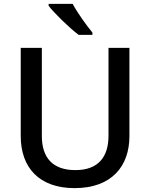

<svg xmlns="http://www.w3.org/2000/svg" viewBox="-20 -961 776 991"><path d="M355 -941H231V-931C259 -894 338 -817 386 -781H457V-793C426 -830 379 -896 355 -941ZM648 -258V-714H540V-260C540 -153 489 -83 369 -83C253 -83 196 -146 196 -259V-714H87V-259C87 -95 183 10 365 10C557 10 648 -104 648 -258Z"/></svg>

Font: Noto Sans Canadian Aboriginal Medium
Style: Regular
Weight: 500
Designer: Monotype Design Team, Typotheque's Kevin King
Foundry: Monotype Imaging Inc.
Version: Version 2.004